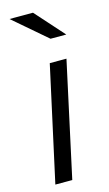

<svg xmlns="http://www.w3.org/2000/svg" viewBox="-112 -747 448 789"><g transform="rotate(-15 112.0 -353.0)"><path d="M15 0ZM199 -488 93 0H21L128 -488ZM115 -706 224 -584H157L15 -706Z"/></g></svg>

Font: Red Hat Text
Style: Italic
Weight: 400
Italic angle: -12°
Designer: Pentagram / MCKL
Foundry: Pentagram / MCKL
Version: Version 1.005; Red Hat Text Italic